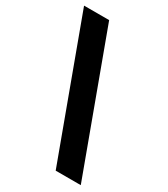

<svg xmlns="http://www.w3.org/2000/svg" viewBox="-200 -837 821 941"><g transform="rotate(30 210.0 -366.0)"><path d="M132 -751Q203 -558 274 -366Q345 -174 416 19H274Q203 -174 132 -366Q61 -558 -10 -751Z"/></g></svg>

Font: Reem Kufi Ink
Style: Bold
Weight: 700
Designer: Khaled Hosny
Version: Version 1.002